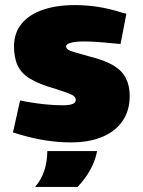

<svg xmlns="http://www.w3.org/2000/svg" viewBox="-20 -551 562 755"><path d="M258 9Q210 9 159 1Q108 -7 58 -22L31 -30L59 -156L84 -151Q124 -144 159.5 -140.5Q195 -137 228 -137Q252 -137 265 -142Q278 -147 278 -158Q278 -166 271.5 -172Q265 -178 248 -184.5Q231 -191 200 -201Q136 -219 100 -240.5Q64 -262 49.5 -293Q35 -324 35 -371Q36 -423 65.5 -458.5Q95 -494 148.5 -512.5Q202 -531 275 -531Q320 -531 365.5 -524Q411 -517 461 -501L477 -497L454 -378L431 -380Q392 -384 362 -386Q332 -388 311 -388Q279 -388 259.5 -383Q240 -378 240 -369Q240 -362 246 -357Q252 -352 273.5 -345.5Q295 -339 339 -327Q394 -313 427 -293Q460 -273 475 -243.5Q490 -214 490 -174Q490 -115 461 -74Q432 -33 380.5 -12Q329 9 258 9ZM118 184Q143 155 154.5 119Q166 83 166 43H362Q354 83 334 118.5Q314 154 285 184Z"/></svg>

Font: REM ExtraBold
Style: Regular
Weight: 800
Designer: Octavio Pardo
Foundry: Ashler Design
Version: Version 1.005;gftools[0.9.28]